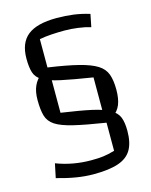

<svg xmlns="http://www.w3.org/2000/svg" viewBox="-112 -691 693 884"><g transform="rotate(-15 234.5 -248.5)"><path d="M149 -373V-192Q239 -179 293.5 -167Q348 -155 377 -138Q406 -121 415.5 -96.5Q425 -72 425 -32Q425 24 405.5 57.5Q386 91 342 106Q298 121 224 121Q184 121 141.5 114Q99 107 50 93L64 26Q142 56 230 56Q264 56 287.5 53Q311 50 342 41V-93Q246 -108 190 -121.5Q134 -135 106.5 -153Q79 -171 70.5 -200Q62 -229 62 -276Q62 -315 74 -342Q86 -369 110 -388ZM338 -119V-310Q243 -325 187.5 -337Q132 -349 105 -365Q78 -381 70 -406.5Q62 -432 62 -473Q62 -548 106 -583Q150 -618 244 -618Q286 -618 323.5 -613Q361 -608 400 -596L388 -536Q362 -544 328.5 -548.5Q295 -553 265 -553Q233 -553 202 -551Q171 -549 145 -544V-409Q235 -396 290 -382Q345 -368 374.5 -349.5Q404 -331 414.5 -302Q425 -273 425 -229Q425 -185 413.5 -157Q402 -129 375 -111Z"/></g></svg>

Font: Changa ExtraLight Light
Style: Regular
Weight: 300
Version: Version 3.002; ttfautohint (v1.8.2)